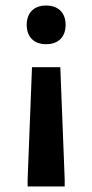

<svg xmlns="http://www.w3.org/2000/svg" viewBox="-20 -525 334 695"><path d="M146.7 -365C192.5 -365 217.5 -392.5 217.5 -435C217.5 -477.5 192.5 -505 146.7 -505C101.7 -505 76.7 -477.5 76.7 -435C76.7 -392.5 101.7 -365 146.7 -365ZM214.2 150V125L198.3 -281.7H95.8L80 125V150Z"/></svg>

Font: Familjen Grotesk SemiBold
Style: Regular
Weight: 600
Designer: Anders Wikstroem, Jonas Baeckman, Matilda Gysing, Kristian Moeller
Foundry: Familjen STHLM AB
Version: Version 2.000